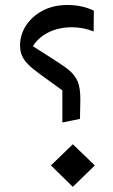

<svg xmlns="http://www.w3.org/2000/svg" viewBox="-20 -657 448 762"><path d="M352.5 -614.7C320.8 -629.9 285.6 -637.2 247.6 -637.2C210 -637.2 176.8 -629.4 148.4 -614.3C91.3 -583.5 59.6 -531.2 59.6 -478C59.6 -461.9 62 -448.2 67.4 -436C77.6 -412.1 98.6 -391.6 141.1 -360.8L227.5 -298.3V-170.9L297.4 -185.1L298.8 -258.8C299.3 -290 295.9 -314.9 288.6 -333C280.8 -351.1 269 -366.2 252.9 -379.4C236.8 -392.6 210 -410.6 171.9 -434.6C145 -451.2 124.5 -464.4 110.4 -473.6C141.1 -522.5 199.2 -548.8 264.2 -548.8C294.4 -548.8 323.7 -543.5 351.6 -532.2ZM182.1 -0.5 269 84.5 356.4 -0.5 269 -84.5Z"/></svg>

Font: SG Kara Light
Style: Regular
Weight: 400
Designer: Damoon Khanjanzadeh
Version: Version 1.000